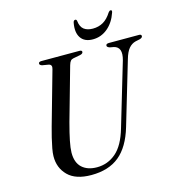

<svg xmlns="http://www.w3.org/2000/svg" viewBox="-127 -989 1026 1110"><g transform="rotate(-15 386.0 -434.0)"><path d="M518 -205.5 630 -582.5Q651 -658 599 -670L576.5 -674Q560 -679.5 560 -688Q560 -700 578 -700H758Q772.5 -700 772.5 -689.5Q772.5 -679.5 755.5 -674.5L729.5 -669Q706 -663 688.8 -643Q671.5 -623 659.5 -580.5L548 -204.5Q515 -93 451.2 -40.8Q387.5 11.5 283.5 11.5Q190 11.5 144 -34.5Q98 -80.5 99 -150Q99 -168 104.2 -196.5Q109.5 -225 117.2 -257Q125 -289 133 -317.5L223.5 -638Q231.5 -664 209.5 -669L171 -675.5Q156.5 -680.5 157 -689Q157 -700 174 -700H401.5Q416.5 -700 416.5 -690.5Q416.5 -679.5 399 -675.5L357 -667.5Q346 -665.5 339.8 -658.2Q333.5 -651 328.5 -634L239 -317Q222 -253.5 213.8 -212.2Q205.5 -171 205 -143.5Q204.5 -83.5 237.2 -53.5Q270 -23.5 326.5 -23.5Q391 -23.5 440.5 -66Q490 -108.5 518 -205.5ZM510.5 -804Q545.5 -804 572.8 -819.8Q600 -835.5 622.5 -871Q629 -880 635.5 -880Q646.5 -880 641.5 -865.5Q622.5 -809 583.5 -776.5Q544.5 -744 495 -744Q445 -744 423 -776.5Q401 -809 411.5 -865.5Q414 -880 425 -880Q431.5 -880 433.5 -871Q437.5 -834.5 457.5 -819.2Q477.5 -804 510.5 -804Z"/></g></svg>

Font: Fraunces 72pt S000
Style: Italic
Weight: 400
Italic angle: -16°
Version: Version 1.000; ttfautohint (v1.8.3)